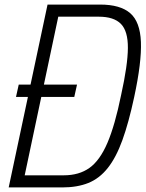

<svg xmlns="http://www.w3.org/2000/svg" viewBox="-20 -820 640 840"><path d="M18 0 188 -800H418Q506 -800 549.5 -762.5Q593 -725 596.5 -636.5Q600 -548 567 -395Q543 -283 515.5 -207Q488 -131 451.5 -85Q415 -39 366.5 -19.5Q318 0 252 0ZM50 -396 62 -450H317L305 -396ZM80 -15 48 -53H259Q326 -53 371.5 -85.5Q417 -118 450 -195Q483 -272 510 -405Q539 -536 539.5 -610Q540 -684 509 -715.5Q478 -747 412 -747H194L243 -785Z"/></svg>

Font: Victor Mono Thin ExtraLight
Style: Italic
Weight: 250
Italic angle: -12°
Monospace: yes
Version: Version 1.561;gftools[0.9.30]